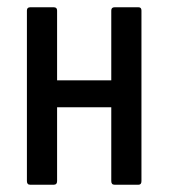

<svg xmlns="http://www.w3.org/2000/svg" viewBox="-20 -508 464 528"><path d="M63 0Q54 0 54 -10V-479Q54 -488 63 -488H128Q137 -488 137 -479V-287H286V-479Q286 -488 295 -488H361Q369 -488 369 -479V-10Q369 0 361 0H295Q286 0 286 -10V-213H137V-10Q137 0 128 0Z"/></svg>

Font: Sofia Sans Condensed Medium
Style: Regular
Weight: 500
Designer: Botio Nikoltchev, Ani Petrova
Foundry: lettersoup
Version: Version 4.101; ttfautohint (v1.8.4.7-5d5b)